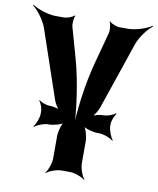

<svg xmlns="http://www.w3.org/2000/svg" viewBox="-127 -631 764 930"><g transform="rotate(10 255.5 -166.5)"><path d="M430 -50V-58C430 -75 441 -103 450 -112L447 -115C438 -106 410 -95 393 -95C372 -95 341 -88 329 -79L331 -76C344 -85 361 -111 367 -130L480 -462C493 -498 527 -543 550 -559L548 -563C525 -546 471 -528 433 -528H393C378 -528 350 -538 342 -548L339 -545C346 -536 349 -506 345 -491L305 -342C274 -230 255 -80 256 8H260C259 -80 240 -229 208 -342L166 -491C162 -506 165 -536 171 -545L168 -547C161 -538 133 -528 118 -528H78C40 -528 -14 -546 -37 -563L-39 -559C-16 -543 18 -498 31 -462L145 -127C151 -110 166 -85 177 -77L180 -81C168 -89 140 -95 122 -95C106 -95 81 -105 72 -113L70 -111C78 -102 88 -77 88 -61V-50C88 -29 75 5 64 16L67 19C78 8 112 -5 133 -5H137C159 -5 199 -16 211 -28L208 -31C196 -19 185 21 185 44V154C185 178 171 215 159 228L161 230C174 218 211 204 235 204H276C300 204 337 218 350 230L352 228C340 215 326 178 326 154V45C326 21 315 -19 302 -31L300 -29C312 -16 352 -5 376 -5H385C406 -5 440 8 451 19L454 16C443 5 430 -29 430 -50Z"/></g></svg>

Font: Asimov
Style: Edge
Weight: 500
Designer: Google
Version: Version 2.000980: 2014